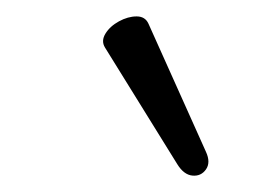

<svg xmlns="http://www.w3.org/2000/svg" viewBox="-20 -705 318 234"><path d="M231 -520Q237 -507 231 -498.5Q225 -490 214.5 -491Q204 -492 196 -505L108 -647Q103 -655 108.5 -664Q114 -673 125 -679Q136 -685 146.5 -685Q157 -685 161 -676Z"/></svg>

Font: Junicode VF
Style: Italic
Weight: 400
Italic angle: -11°
Designer: Peter S. Baker
Version: Version 2.209